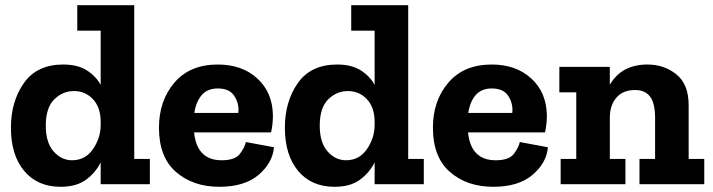

<svg xmlns="http://www.w3.org/2000/svg" viewBox="-20 -708 2739 738"><path d="M556 0H367V-84Q348 -45 311 -17.5Q274 10 213 10Q124 10 73 -51Q22 -112 22 -217Q22 -318 72 -389Q122 -460 223 -460Q278 -460 313 -438Q348 -416 367 -382V-590H277V-688H496V-97H556ZM367 -228V-239Q367 -295 337.5 -326.5Q308 -358 264 -358Q221 -358 188.5 -326Q156 -294 156 -225Q156 -160 186 -126Q216 -92 257 -92Q308 -92 337.5 -135Q367 -178 367 -228Z M1033 -142Q1028 -82 974 -36Q920 10 823 10Q722 10 656.5 -47Q591 -104 591 -217Q591 -321 650.5 -390.5Q710 -460 817 -460Q911 -460 969.5 -406Q1028 -352 1029 -264Q1029 -231 1022 -199H726Q737 -92 832 -92Q884 -92 902.5 -117Q921 -142 925 -162ZM896 -274Q900 -308 881.5 -338Q863 -368 817 -368Q777 -368 755 -342Q733 -316 727 -274Z M1609 0H1420V-84Q1401 -45 1364 -17.5Q1327 10 1266 10Q1177 10 1126 -51Q1075 -112 1075 -217Q1075 -318 1125 -389Q1175 -460 1276 -460Q1331 -460 1366 -438Q1401 -416 1420 -382V-590H1330V-688H1549V-97H1609ZM1420 -228V-239Q1420 -295 1390.5 -326.5Q1361 -358 1317 -358Q1274 -358 1241.5 -326Q1209 -294 1209 -225Q1209 -160 1239 -126Q1269 -92 1310 -92Q1361 -92 1390.5 -135Q1420 -178 1420 -228Z M2086 -142Q2081 -82 2027 -36Q1973 10 1876 10Q1775 10 1709.5 -47Q1644 -104 1644 -217Q1644 -321 1703.5 -390.5Q1763 -460 1870 -460Q1964 -460 2022.5 -406Q2081 -352 2082 -264Q2082 -231 2075 -199H1779Q1790 -92 1885 -92Q1937 -92 1955.5 -117Q1974 -142 1978 -162ZM1949 -274Q1953 -308 1934.5 -338Q1916 -368 1870 -368Q1830 -368 1808 -342Q1786 -316 1780 -274Z M2687 0H2438V-97H2498V-254Q2498 -312 2478.5 -337Q2459 -362 2421 -362Q2375 -362 2350 -333.5Q2325 -305 2324 -259V-97H2384V0H2135V-97H2195V-353H2130V-451H2324V-382Q2369 -460 2469 -460Q2533 -460 2580 -422Q2627 -384 2627 -304V-97H2687Z"/></svg>

Font: Zilla Slab Bold
Style: Bold
Weight: 700
Designer: Typotheque.com
Foundry: Typotheque type foundry
Version: Version 1.1; 2017; ttfautohint (v1.6)